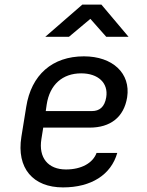

<svg xmlns="http://www.w3.org/2000/svg" viewBox="-20 -805 640 835"><path d="M177 -645H280L373 -723L442 -645H539L421 -785H338ZM254 10C377 10 463 -45 490 -140H400C384 -96 334 -68 267 -68C189 -68 147 -119 160 -200L168 -250H370C460 -250 519 -295 533 -382C549 -486 470 -560 345 -560C208 -560 116 -480 94 -340L73 -210C51 -73 124 10 254 10ZM179 -322 183 -350C196 -437 252 -486 333 -486C407 -486 452 -444 442 -382C435 -339 412 -322 380 -322Z"/></svg>

Font: JetBrains Mono
Style: Italic
Weight: 400
Italic angle: -9°
Monospace: yes
Designer: Philipp Nurullin, Konstantin Bulenkov
Foundry: JetBrains
Version: Version 2.305